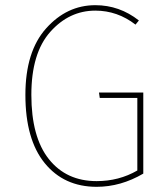

<svg xmlns="http://www.w3.org/2000/svg" viewBox="-20 -711 645 741"><path d="M348 -691Q441 -691 516 -632L503 -616Q433 -670 348 -670Q247 -670 174 -588Q101 -506 101 -345Q101 -182 168.5 -97Q236 -12 353 -12Q439 -12 510 -53V-333H365L362 -354H533V-41Q446 10 353 10Q227 10 152.5 -81.5Q78 -173 78 -345Q78 -512 158 -601.5Q238 -691 348 -691Z"/></svg>

Font: FiraGO Thin
Style: Regular
Weight: 100
Designer: bBox Type
Foundry: bBox Type GmbH
Version: Version 1.001;PS 001.001;hotconv 1.0.88;makeotf.lib2.5.64775